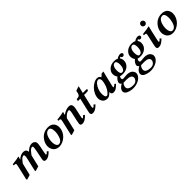

<svg xmlns="http://www.w3.org/2000/svg" viewBox="349 -2185 3976 3976"><g transform="rotate(-45 2337.0 -196.5)"><path d="M296.9 -376 297.9 -375Q369.6 -443.8 450.2 -443.8Q465.3 -443.8 478.5 -440.4Q491.7 -437 505.6 -428.7Q519.5 -420.4 528.3 -402.8Q537.1 -385.3 539.1 -359.9Q616.7 -443.8 700.2 -443.8Q735.8 -443.8 763.4 -420.7Q791 -397.5 791 -350.1Q791 -328.1 782.2 -282.2L751 -125Q745.1 -95.7 745.1 -83Q745.1 -66.9 752.9 -66.9Q771 -66.9 805.2 -108.9L835 -82Q787.6 -34.2 749.8 -12.2Q711.9 9.8 673.8 9.8Q655.8 9.8 644 4.9Q632.3 0 627.4 -8.3Q622.6 -16.6 620.8 -23.4Q619.1 -30.3 619.1 -39.1Q619.1 -57.6 632.8 -119.1L664.1 -275.9Q674.8 -329.6 674.8 -350.1Q674.8 -388.2 655.8 -388.2Q645.5 -388.2 637 -385.5Q628.4 -382.8 613 -372.8Q597.7 -362.8 575.2 -337.4Q552.7 -312 523.9 -272L461.9 -12.2L356 20L347.2 0L412.1 -279.8Q422.9 -326.7 422.9 -350.1Q422.9 -366.2 419.7 -375.2Q416.5 -384.3 413.1 -386.2Q409.7 -388.2 404.8 -388.2Q394 -388.2 385.5 -385.7Q377 -383.3 361.3 -374Q345.7 -364.7 324 -341.1Q302.2 -317.4 275.9 -279.8L210.9 -12.2L105 20L95.2 0L168.9 -319.8Q175.3 -348.6 175.3 -359.4Q175.3 -378.9 157.2 -381.8L115.2 -386.2L119.1 -416Q269.5 -432.6 309.1 -446.8Q314.9 -446.8 314.9 -443.8Z M1088.9 -33.2Q1118.2 -33.2 1142.3 -52Q1166.5 -70.8 1180.4 -98.6Q1194.3 -126.5 1203.9 -160.6Q1213.4 -194.8 1217 -222.4Q1220.7 -250 1220.7 -272Q1220.7 -402.8 1150.9 -402.8Q1116.2 -402.8 1089.1 -379.6Q1062 -356.4 1046.9 -320.1Q1031.7 -283.7 1023.9 -245.8Q1016.1 -208 1016.1 -172.9Q1016.1 -137.7 1021.7 -111.1Q1027.3 -84.5 1035.2 -70.3Q1043 -56.2 1053.5 -47.1Q1064 -38.1 1072.3 -35.6Q1080.6 -33.2 1088.9 -33.2ZM889.6 -165Q889.6 -201.7 901.1 -240.2Q912.6 -278.8 936.5 -315.2Q960.4 -351.6 993.2 -380.4Q1025.9 -409.2 1071.8 -426.5Q1117.7 -443.8 1169.9 -443.8Q1219.2 -443.8 1255.1 -428.5Q1291 -413.1 1309.6 -387.7Q1328.1 -362.3 1336.4 -335.2Q1344.7 -308.1 1344.7 -278.8Q1344.7 -221.2 1320.1 -167.2Q1295.4 -113.3 1255.9 -75Q1216.3 -36.6 1165.5 -13.4Q1114.7 9.8 1064 9.8Q1023.4 9.8 991.2 -3.4Q959 -16.6 940.4 -35.9Q921.9 -55.2 909.9 -80.1Q897.9 -105 893.8 -125.7Q889.6 -146.5 889.6 -165Z M1604.5 -375Q1694.8 -443.8 1785.6 -443.8Q1860.8 -443.8 1860.8 -361.8Q1860.8 -336.9 1849.6 -285.2L1813.5 -123Q1807.6 -94.7 1807.6 -81.1Q1807.6 -64.9 1815.9 -64.9Q1834 -64.9 1866.7 -106.9L1897.9 -80.1Q1850.6 -31.7 1812.7 -9.8Q1774.9 12.2 1736.8 12.2Q1718.8 12.2 1706.5 7.3Q1694.3 2.4 1689.5 -6.1Q1684.6 -14.6 1683.1 -21.5Q1681.6 -28.3 1681.6 -37.1Q1681.6 -52.2 1695.8 -117.2L1731.9 -279.8Q1743.7 -335 1743.7 -356Q1743.7 -373 1739.3 -380.6Q1734.9 -388.2 1722.7 -388.2Q1696.3 -388.2 1659.9 -366.2Q1623.5 -344.2 1585.9 -298.3L1518.6 -12.2L1410.6 20L1402.8 0L1475.6 -319.8Q1481.9 -348.6 1481.9 -359.4Q1481.9 -378.9 1463.9 -381.8L1421.9 -386.2L1425.8 -416Q1576.2 -432.6 1615.7 -446.8Q1621.6 -446.8 1621.6 -443.8L1603.5 -376Z M2005.4 -119.1 2067.4 -387.2H1998.5L2008.3 -434.1Q2025.4 -434.1 2038.8 -435.5Q2052.2 -437 2062.7 -441.2Q2073.2 -445.3 2080.8 -449.5Q2088.4 -453.6 2094.5 -463.1Q2100.6 -472.7 2104.2 -479.7Q2107.9 -486.8 2112.1 -502.2Q2116.2 -517.6 2118.4 -528.6Q2120.6 -539.6 2124.5 -561L2226.6 -595.2L2188.5 -434.1H2281.2Q2309.1 -434.1 2309.1 -424.8L2304.2 -402.8Q2302.7 -395 2288.1 -391.1Q2273.4 -387.2 2257.3 -387.2H2178.2L2117.2 -125Q2110.8 -97.2 2113.3 -82Q2115.7 -66.9 2124.5 -66.9Q2143.6 -66.9 2176.3 -108.9L2207.5 -82Q2160.2 -34.2 2122.3 -12.2Q2084.5 9.8 2046.4 9.8Q2031.7 9.8 2021 6.3Q2010.3 2.9 2004.6 -2Q1999 -6.8 1995.8 -14.2Q1992.7 -21.5 1991.9 -26.9Q1991.2 -32.2 1991.2 -39.1Q1991.2 -58.1 2005.4 -119.1Z M2625 -194.8Q2638.2 -230.5 2647 -272.9Q2655.8 -315.4 2655.8 -331.1Q2655.8 -361.3 2642.8 -383.1Q2629.9 -404.8 2608.9 -404.8Q2570.8 -404.8 2533.4 -362.8Q2496.1 -320.8 2474.1 -261.7Q2452.1 -202.6 2452.1 -150.9Q2452.1 -127.4 2453.9 -110.1Q2455.6 -92.8 2460.4 -75.7Q2465.3 -58.6 2475.8 -49.3Q2486.3 -40 2502 -40Q2523.4 -40 2562.3 -87.4Q2601.1 -134.8 2625 -194.8ZM2591.8 -39.1Q2591.8 -52.2 2592.8 -58.1L2590.8 -59.1Q2545.4 -16.1 2522 -3.2Q2498.5 9.8 2467.8 9.8Q2430.7 9.8 2402.6 -4.2Q2374.5 -18.1 2359.4 -40.3Q2344.2 -62.5 2337.2 -85.7Q2330.1 -108.9 2330.1 -131.8Q2330.1 -188.5 2357.2 -246.6Q2384.3 -304.7 2424.8 -347.2Q2465.3 -389.6 2514.4 -416.7Q2563.5 -443.8 2606 -443.8Q2672.9 -443.8 2689.9 -392.1Q2723.1 -415.5 2747.1 -443.8L2801.8 -446.8Q2803.7 -446.8 2803.7 -443.8L2772.5 -320.8L2725.1 -125Q2717.8 -93.3 2717.8 -83Q2717.8 -66.9 2727.1 -66.9Q2741.7 -66.9 2784.2 -105L2809.1 -82Q2754.4 -28.3 2723.1 -9.3Q2691.9 9.8 2653.8 9.8Q2620.1 9.8 2606 -5.6Q2591.8 -21 2591.8 -39.1Z M3151.4 -308.1Q3151.4 -353 3138.2 -381.6Q3125 -410.2 3099.6 -410.2Q3060.1 -410.2 3037.4 -369.6Q3014.6 -329.1 3014.6 -272Q3014.6 -159.2 3066.4 -159.2Q3107.9 -159.2 3129.6 -201.9Q3151.4 -244.6 3151.4 -308.1ZM2964.4 12.2Q2944.3 12.2 2936.5 11.2Q2919.9 25.4 2906.7 52Q2893.6 78.6 2893.6 109.9Q2893.6 147.5 2933.8 169.7Q2974.1 191.9 3046.4 191.9Q3076.2 191.9 3100.1 181.4Q3124 170.9 3137.7 155Q3151.4 139.2 3158.4 122.8Q3165.5 106.4 3165.5 91.8Q3165.5 9.8 3021.5 9.8Q3011.7 9.8 2992.4 11Q2973.1 12.2 2964.4 12.2ZM3266.6 -308.1Q3266.6 -228.5 3207.5 -176.3Q3148.4 -124 3056.6 -124Q3005.9 -124 2978.5 -134.8Q2960.4 -111.8 2960.4 -84Q2960.4 -67.4 2968.5 -59.1Q2976.6 -50.8 2989.7 -50.8Q2998.5 -50.8 3031.7 -54.2Q3069.8 -59.1 3100.6 -59.1Q3139.6 -59.1 3170.4 -49.6Q3201.2 -40 3218 -26.6Q3234.9 -13.2 3245.8 3.7Q3256.8 20.5 3260.3 33.2Q3263.7 45.9 3263.7 56.2Q3263.7 105 3227.8 146.7Q3191.9 188.5 3130.4 213.1Q3068.8 237.8 2996.6 237.8Q2974.6 237.8 2949.2 234.4Q2923.8 231 2895.3 222.9Q2866.7 214.8 2844 202.6Q2821.3 190.4 2806.4 171.1Q2791.5 151.9 2791.5 127.9Q2791.5 54.2 2895.5 -2Q2862.3 -22.5 2862.3 -54.2Q2862.3 -79.6 2884.5 -113Q2906.7 -146.5 2936.5 -169.9Q2901.4 -207.5 2901.4 -279.8Q2901.4 -296.4 2908.2 -316.4Q2915 -336.4 2931.6 -359.4Q2948.2 -382.3 2971.4 -400.9Q2994.6 -419.4 3031.5 -431.6Q3068.4 -443.8 3112.3 -443.8Q3169.9 -443.8 3201.7 -422.9Q3218.8 -438 3241.5 -447Q3264.2 -456.1 3277.1 -458Q3290 -460 3299.3 -460Q3325.7 -460 3340.6 -449.2Q3355.5 -438.5 3355.5 -421.9Q3355.5 -405.3 3342.8 -392.6Q3330.1 -379.9 3309.6 -379.9Q3293.9 -379.9 3284.2 -388.9Q3274.4 -397.9 3272.5 -407.2L3270.5 -416Q3244.1 -408.2 3241.7 -389.2Q3266.6 -354.5 3266.6 -308.1Z M3665 -308.1Q3665 -353 3651.9 -381.6Q3638.7 -410.2 3613.3 -410.2Q3573.7 -410.2 3551 -369.6Q3528.3 -329.1 3528.3 -272Q3528.3 -159.2 3580.1 -159.2Q3621.6 -159.2 3643.3 -201.9Q3665 -244.6 3665 -308.1ZM3478 12.2Q3458 12.2 3450.2 11.2Q3433.6 25.4 3420.4 52Q3407.2 78.6 3407.2 109.9Q3407.2 147.5 3447.5 169.7Q3487.8 191.9 3560.1 191.9Q3589.8 191.9 3613.8 181.4Q3637.7 170.9 3651.4 155Q3665 139.2 3672.1 122.8Q3679.2 106.4 3679.2 91.8Q3679.2 9.8 3535.2 9.8Q3525.4 9.8 3506.1 11Q3486.8 12.2 3478 12.2ZM3780.3 -308.1Q3780.3 -228.5 3721.2 -176.3Q3662.1 -124 3570.3 -124Q3519.5 -124 3492.2 -134.8Q3474.1 -111.8 3474.1 -84Q3474.1 -67.4 3482.2 -59.1Q3490.2 -50.8 3503.4 -50.8Q3512.2 -50.8 3545.4 -54.2Q3583.5 -59.1 3614.3 -59.1Q3653.3 -59.1 3684.1 -49.6Q3714.8 -40 3731.7 -26.6Q3748.5 -13.2 3759.5 3.7Q3770.5 20.5 3773.9 33.2Q3777.3 45.9 3777.3 56.2Q3777.3 105 3741.5 146.7Q3705.6 188.5 3644 213.1Q3582.5 237.8 3510.3 237.8Q3488.3 237.8 3462.9 234.4Q3437.5 231 3408.9 222.9Q3380.4 214.8 3357.7 202.6Q3335 190.4 3320.1 171.1Q3305.2 151.9 3305.2 127.9Q3305.2 54.2 3409.2 -2Q3376 -22.5 3376 -54.2Q3376 -79.6 3398.2 -113Q3420.4 -146.5 3450.2 -169.9Q3415 -207.5 3415 -279.8Q3415 -296.4 3421.9 -316.4Q3428.7 -336.4 3445.3 -359.4Q3461.9 -382.3 3485.1 -400.9Q3508.3 -419.4 3545.2 -431.6Q3582 -443.8 3626 -443.8Q3683.6 -443.8 3715.3 -422.9Q3732.4 -438 3755.1 -447Q3777.8 -456.1 3790.8 -458Q3803.7 -460 3813 -460Q3839.4 -460 3854.2 -449.2Q3869.1 -438.5 3869.1 -421.9Q3869.1 -405.3 3856.4 -392.6Q3843.8 -379.9 3823.2 -379.9Q3807.6 -379.9 3797.9 -388.9Q3788.1 -397.9 3786.1 -407.2L3784.2 -416Q3757.8 -408.2 3755.4 -389.2Q3780.3 -354.5 3780.3 -308.1Z M4043.9 -528.6Q4026.9 -545.9 4026.9 -570.8Q4026.9 -595.7 4043.9 -613.3Q4061 -630.9 4085.9 -630.9Q4110.8 -630.9 4128.4 -613.3Q4146 -595.7 4146 -570.8Q4146 -545.9 4128.4 -528.6Q4110.8 -511.2 4085.9 -511.2Q4061 -511.2 4043.9 -528.6ZM4100.1 -325.2 4055.7 -125Q4048.8 -94.2 4048.8 -83Q4048.8 -66.9 4057.6 -66.9Q4076.2 -66.9 4108.9 -108.9L4139.6 -82Q4092.3 -34.2 4054.2 -12.2Q4016.1 9.8 3978 9.8Q3960 9.8 3948.2 5.1Q3936.5 0.5 3931.6 -8.1Q3926.8 -16.6 3925.3 -23.4Q3923.8 -30.3 3923.8 -39.1Q3923.8 -59.6 3937 -119.1L3981.9 -319.8Q3987.8 -346.2 3987.8 -359.4Q3987.8 -378.9 3969.7 -381.8L3927.7 -386.2L3931.6 -416Q4085.4 -432.6 4124 -446.8Q4129.9 -446.8 4129.9 -443.8Q4111.3 -377 4100.1 -325.2Z M4418.5 -33.2Q4447.8 -33.2 4471.9 -52Q4496.1 -70.8 4510 -98.6Q4523.9 -126.5 4533.4 -160.6Q4543 -194.8 4546.6 -222.4Q4550.3 -250 4550.3 -272Q4550.3 -402.8 4480.5 -402.8Q4445.8 -402.8 4418.7 -379.6Q4391.6 -356.4 4376.5 -320.1Q4361.3 -283.7 4353.5 -245.8Q4345.7 -208 4345.7 -172.9Q4345.7 -137.7 4351.3 -111.1Q4356.9 -84.5 4364.7 -70.3Q4372.6 -56.2 4383.1 -47.1Q4393.6 -38.1 4401.9 -35.6Q4410.2 -33.2 4418.5 -33.2ZM4219.2 -165Q4219.2 -201.7 4230.7 -240.2Q4242.2 -278.8 4266.1 -315.2Q4290 -351.6 4322.8 -380.4Q4355.5 -409.2 4401.4 -426.5Q4447.3 -443.8 4499.5 -443.8Q4548.8 -443.8 4584.7 -428.5Q4620.6 -413.1 4639.2 -387.7Q4657.7 -362.3 4666 -335.2Q4674.3 -308.1 4674.3 -278.8Q4674.3 -221.2 4649.7 -167.2Q4625 -113.3 4585.4 -75Q4545.9 -36.6 4495.1 -13.4Q4444.3 9.8 4393.6 9.8Q4353 9.8 4320.8 -3.4Q4288.6 -16.6 4270 -35.9Q4251.5 -55.2 4239.5 -80.1Q4227.5 -105 4223.4 -125.7Q4219.2 -146.5 4219.2 -165Z"/></g></svg>

Font: Linux Libertine G
Style: Bold Italic
Weight: 700
Italic angle: -11.5°
Designer: Philipp H. Poll
Foundry: Philipp H. Poll
Version: Version 4.1.0